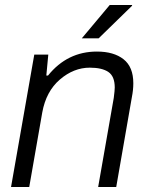

<svg xmlns="http://www.w3.org/2000/svg" viewBox="-20 -743 593 763"><path d="M305.2 -590.8 416 -723.1H504.9V-720.2L372.1 -590.8ZM23.9 0 116.2 -525.9H171.9L164.1 -442.9H170.9Q247.6 -538.1 365.2 -538.1Q432.1 -538.1 470.9 -507.6Q509.8 -477.1 509.8 -412.1Q509.8 -385.7 503.9 -356L441.9 0H370.1L432.1 -354Q436 -384.3 436 -395Q436 -439.9 410.6 -457Q385.3 -474.1 336.9 -474.1Q272.9 -474.1 218 -427Q163.1 -379.9 147.9 -295.9L96.2 0Z"/></svg>

Font: Archivo Light
Style: Italic
Weight: 300
Italic angle: -10°
Designer: Hector Gatti
Foundry: Omnibus-Type
Version: Version 2.001